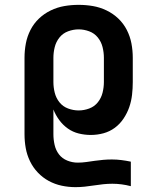

<svg xmlns="http://www.w3.org/2000/svg" viewBox="-20 -548 640 791"><path d="M291 223Q262 223 234 217Q206 211 181 197.5Q156 184 136 163Q116 142 103.5 116Q91 90 86 62Q81 34 81 5V-310Q81 -340 86.5 -369Q92 -398 105.5 -424.5Q119 -451 140.5 -471.5Q162 -492 189 -505Q216 -518 245 -523Q274 -528 304 -528Q334 -528 363 -523Q392 -518 419 -505Q446 -492 467.5 -471.5Q489 -451 502.5 -424.5Q516 -398 521.5 -369Q527 -340 527 -310V-210Q527 -184 524 -157.5Q521 -131 512.5 -106.5Q504 -82 489 -59.5Q474 -37 453 -21.5Q432 -6 406.5 1Q381 8 354 8Q329 8 304.5 2Q280 -4 259.5 -18.5Q239 -33 224 -53.5Q209 -74 200 -97V5Q200 27 205 49Q210 71 223 88Q236 105 257 113.5Q278 122 300 122Q318 122 335.5 119.5Q353 117 370.5 114.5Q388 112 405.5 110.5Q423 109 441 109Q461 109 480.5 111.5Q500 114 519 118V219Q500 214 481 211.5Q462 209 443 209Q424 209 405 211Q386 213 367 216Q348 219 329 221Q310 223 291 223ZM304 -93Q326 -93 347.5 -101Q369 -109 383 -126.5Q397 -144 402.5 -166Q408 -188 408 -210V-310Q408 -332 402.5 -354Q397 -376 383 -393.5Q369 -411 347.5 -419Q326 -427 304 -427Q282 -427 260.5 -419Q239 -411 225 -393.5Q211 -376 205.5 -354Q200 -332 200 -310V-210Q200 -188 205.5 -166Q211 -144 225 -126.5Q239 -109 260.5 -101Q282 -93 304 -93Z"/></svg>

Font: Iosevka Extended
Style: Bold
Weight: 700
Width: 7
Monospace: yes
Designer: Belleve Invis
Foundry: Belleve Invis
Version: Version 32.5.0; ttfautohint (v1.8.4)